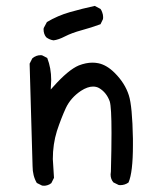

<svg xmlns="http://www.w3.org/2000/svg" viewBox="-20 -626 540 639"><path d="M120.1 -8.3Q123 -7.8 127.4 -7.8Q131.8 -7.8 138.4 -9.8Q145 -11.7 150.9 -16.6L159.7 -34.2L155.8 -96.7Q155.8 -146 169.4 -189.9Q183.6 -232.9 199.2 -266.6Q215.3 -300.8 249.5 -323.7Q271.5 -337.9 289.6 -337.9Q300.8 -337.9 309.6 -333Q334.5 -318.4 345.2 -288.6Q351.1 -270 351.1 -183.6Q351.1 -131.8 349.1 -55.7V-55.2Q348.1 -49.8 348.1 -45.4Q348.1 -29.8 357.4 -19L375 -10.3Q377.4 -9.8 379.9 -9.8Q395.5 -9.8 407.7 -18.6Q422.4 -52.2 422.4 -142.6Q422.4 -152.8 422.4 -164.1Q420.4 -273.4 408.7 -309.1Q396 -349.1 361.8 -383.3Q335.4 -409.7 307.6 -415.5Q297.9 -417.5 287.6 -417.5Q266.1 -417.5 242.2 -408.2Q207.5 -393.6 157.7 -337.9L148.9 -328.1Q150.4 -350.6 150.4 -359.9Q150.4 -399.4 137.2 -433.1L120.1 -441.9Q117.7 -442.4 115.7 -442.4Q99.6 -442.4 87.4 -431.6L78.6 -414.1L88.4 -73.2Q88.4 -41 102.5 -17.1ZM322.8 -562.5Q323.2 -565.4 323.2 -567.4Q323.2 -569.3 323 -571.8Q322.8 -574.2 322.3 -577.6Q321.8 -581.1 320.3 -584.5Q318.4 -590.8 314.5 -596.2L295.4 -606.4Q253.4 -597.2 212.9 -585.7Q172.4 -574.2 136.2 -552.7L125.5 -532.7Q125 -530.3 125 -528.3Q125 -512.7 133.8 -502Q144.5 -493.7 158.2 -491.7Q174.8 -493.7 196.3 -504.9Q219.2 -516.6 251.7 -525.4Q284.2 -534.2 314.5 -545.4Z"/></svg>

Font: Bakudai
Style: Light
Weight: 300
Version: Version 1.48